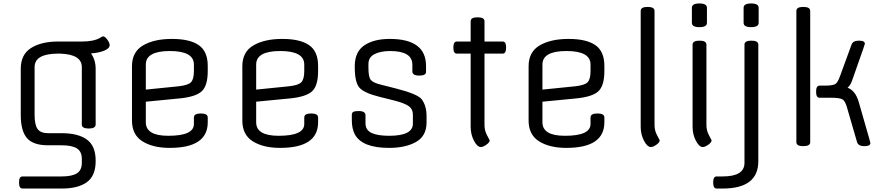

<svg xmlns="http://www.w3.org/2000/svg" viewBox="-20 -840 5116 1110"><path d="M533 -442V-120Q533 -97 493 -97Q453 -97 453 -120V-452Q453 -526 328 -530H317Q180 -530 180 -452V-176Q180 -118 197.5 -94Q215 -70 258 -70H337Q432 -70 482.5 -33Q533 4 533 88V92Q533 176 482.5 213Q432 250 337 250H110Q90 250 90 215Q90 180 110 180H337Q396 180 424.5 162Q453 144 453 102V78Q453 36 424.5 18Q396 0 337 0H258Q172 0 136 -41.5Q100 -83 100 -176V-442Q100 -525 159.5 -562.5Q219 -600 317 -600H457Q522 -600 560 -622Q572 -630 575 -630Q587 -630 600.5 -611Q614 -592 614 -579Q614 -561 584.5 -548Q555 -535 506 -531Q533 -494 533 -442Z M1181 -459V-429Q1181 -344 1146 -312Q1111 -280 1018 -271L823 -252V-133Q823 -55 953 -55Q1101 -55 1101 -123V-161Q1101 -184 1141 -184Q1181 -184 1181 -161V-133Q1181 15 961 15Q864 15 803.5 -23Q743 -61 743 -143V-457Q743 -540 807 -577.5Q871 -615 974 -615Q1077 -615 1129 -579Q1181 -543 1181 -459ZM823 -467V-322L1011 -341Q1068 -347 1084.5 -365Q1101 -383 1101 -429V-467Q1101 -545 962 -545Q823 -545 823 -467Z M1819 -459V-429Q1819 -344 1784 -312Q1749 -280 1656 -271L1461 -252V-133Q1461 -55 1591 -55Q1739 -55 1739 -123V-161Q1739 -184 1779 -184Q1819 -184 1819 -161V-133Q1819 15 1599 15Q1502 15 1441.5 -23Q1381 -61 1381 -143V-457Q1381 -540 1445 -577.5Q1509 -615 1612 -615Q1715 -615 1767 -579Q1819 -543 1819 -459ZM1461 -467V-322L1649 -341Q1706 -347 1722.5 -365Q1739 -383 1739 -429V-467Q1739 -545 1600 -545Q1461 -545 1461 -467Z M2364 -427V-466Q2364 -545 2235 -545Q2180 -545 2145 -527Q2110 -509 2110 -470V-448Q2110 -394 2124 -377.5Q2138 -361 2184 -350L2271 -328Q2395 -296 2418 -266Q2446 -229 2446 -168V-132Q2446 -54 2385.5 -19.5Q2325 15 2229 15Q2073 15 2031 -64Q2014 -97 2014 -144V-176Q2014 -189 2023 -193.5Q2032 -198 2054 -198Q2093 -198 2093 -173V-128Q2093 -88 2128 -71.5Q2163 -55 2230 -55Q2367 -55 2367 -125V-178Q2367 -209 2343.5 -226Q2320 -243 2263 -258L2175 -280Q2086 -302 2058.5 -332.5Q2031 -363 2031 -451V-463Q2033 -543 2088 -579Q2143 -615 2233 -615Q2443 -615 2443 -459V-424Q2443 -403 2403.5 -403Q2364 -403 2364 -427Z M2781 -717V-600H2886Q2906 -600 2906 -565Q2906 -530 2886 -530H2781V-117Q2781 -85 2796 -57.5Q2811 -30 2811 -29Q2811 -17 2792 -3.5Q2773 10 2760 10Q2739 10 2720 -26.5Q2701 -63 2701 -107V-530H2621Q2601 -530 2601 -565Q2601 -600 2621 -600H2701V-717Q2701 -740 2741 -740Q2781 -740 2781 -717Z M3474 -459V-429Q3474 -344 3439 -312Q3404 -280 3311 -271L3116 -252V-133Q3116 -55 3246 -55Q3394 -55 3394 -123V-161Q3394 -184 3434 -184Q3474 -184 3474 -161V-133Q3474 15 3254 15Q3157 15 3096.5 -23Q3036 -61 3036 -143V-457Q3036 -540 3100 -577.5Q3164 -615 3267 -615Q3370 -615 3422 -579Q3474 -543 3474 -459ZM3116 -467V-322L3304 -341Q3361 -347 3377.5 -365Q3394 -383 3394 -429V-467Q3394 -545 3255 -545Q3116 -545 3116 -467Z M3764 -777V-117Q3764 -85 3779 -57.5Q3794 -30 3794 -29Q3794 -17 3775 -3.5Q3756 10 3743 10Q3722 10 3703 -26.5Q3684 -63 3684 -107V-777Q3684 -800 3724 -800Q3764 -800 3764 -777Z M4064 -582V-117Q4064 -85 4079 -57.5Q4094 -30 4094 -29Q4094 -17 4075 -3.5Q4056 10 4043 10Q4022 10 4003 -26.5Q3984 -63 3984 -107V-582Q3984 -605 4024 -605Q4064 -605 4064 -582ZM4067 -795V-708Q4067 -683 4023.5 -683Q3980 -683 3980 -708V-795Q3980 -820 4023.5 -820Q4067 -820 4067 -795Z M4366 -795V-708Q4366 -683 4322.5 -683Q4279 -683 4279 -708V-795Q4279 -820 4322.5 -820Q4366 -820 4366 -795ZM4364 -582V92Q4364 250 4158 250H4123Q4103 250 4103 215Q4103 180 4123 180H4158Q4284 180 4284 102V-582Q4284 -605 4324 -605Q4364 -605 4364 -582Z M4664 -777V-18Q4664 5 4624 5Q4584 5 4584 -18V-777Q4584 -800 4624 -800Q4664 -800 4664 -777ZM5012 -13Q5012 5 4977 5Q4942 5 4935 -18L4876 -221Q4866 -256 4850.5 -265.5Q4835 -275 4781 -275H4718Q4698 -275 4698 -310Q4698 -345 4718 -345H4756Q4798 -346 4811 -355.5Q4824 -365 4836 -399L4903 -582Q4911 -605 4945.5 -605Q4980 -605 4980 -587Q4980 -586 4970 -556L4905 -371Q4896 -346 4880 -333Q4926 -316 4945 -249L5005 -40Q5012 -14 5012 -13Z"/></svg>

Font: Offside
Style: Regular
Weight: 400
Designer: Eduardo Rodriguez Tunni
Foundry: Eduardo Rodriguez Tunni
Version: Version 1.001